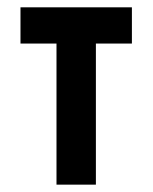

<svg xmlns="http://www.w3.org/2000/svg" viewBox="-20 -502 415 522"><path d="M35.7 -482.1H338.6V-383.6H240.7V0H133.6V-383.6H35.7Z"/></svg>

Font: Aire Exterior
Style: Regular
Weight: 400
Width: 4
Designer: Jayvee Enaguas (HarvettFox96)
Version: 20190503.02